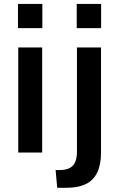

<svg xmlns="http://www.w3.org/2000/svg" viewBox="-20 -758 610 954"><path d="M70.8 -522H189.5V0H70.8ZM69.3 -618.2V-738.3H190.4V-618.2ZM256.3 86.9H275.9Q309.6 86.9 328.4 75.7Q347.2 64.5 354.7 44.4Q362.3 24.4 362.3 -2.4V-522H481.9V0Q481.9 59.6 463.4 98.6Q444.8 137.7 406.5 156.5Q368.2 175.3 307.6 175.3H264.2ZM361.3 -618.2V-738.3H482.4V-618.2Z"/></svg>

Font: Monda SemiBold
Style: Regular
Weight: 600
Designer: Vernon Adams
Foundry: Vernon Adams
Version: Version 2.200